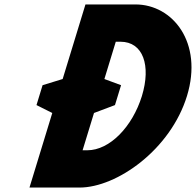

<svg xmlns="http://www.w3.org/2000/svg" viewBox="-20 -845 883 865"><path d="M262.3 -489 171.8 -461.2 144.4 -371.6 215.5 -336 112.8 0H338C507.2 0 748.8 -172 822.5 -413C895.9 -653 758.5 -825 590.2 -825H365ZM450.3 -489 501.6 -657H522.8C624.8 -657 661.4 -550 619.2 -412C576.3 -274 474.6 -168 373.3 -168H352.1L403.5 -336L498 -371.6L525.4 -461.2Z"/></svg>

Font: Hussar
Style: BdSuprConOblThree
Weight: 700
Foundry: Cannot Into Space Fonts
Version: Version 2.00